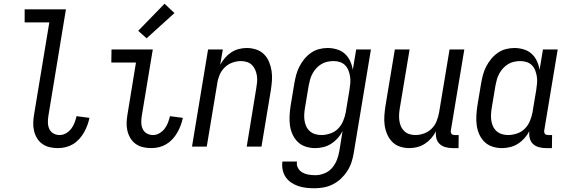

<svg xmlns="http://www.w3.org/2000/svg" viewBox="-20 -785 3040 1028"><path d="M290 8Q267 8 245.5 3Q224 -2 206.5 -14.5Q189 -27 178 -45.5Q167 -64 162 -85.5Q157 -107 158 -130Q159 -153 163 -175L244 -665H112V-735H333L239 -164Q236 -146 236.5 -128Q237 -110 244 -94.5Q251 -79 266 -70.5Q281 -62 299 -62Q317 -62 333.5 -71.5Q350 -81 361.5 -96Q373 -111 379.5 -128.5Q386 -146 390 -163L459 -154Q455 -134 447.5 -114Q440 -94 429.5 -75.5Q419 -57 404 -40.5Q389 -24 370.5 -13Q352 -2 331.5 3Q311 8 290 8Z M790 8Q767 8 745.5 3Q724 -2 706.5 -14.5Q689 -27 678 -45.5Q667 -64 662 -85.5Q657 -107 658 -130Q659 -153 663 -175L708 -450H576L577 -520H798L739 -164Q736 -146 736.5 -128Q737 -110 744 -94.5Q751 -79 766 -70.5Q781 -62 799 -62Q817 -62 833.5 -71.5Q850 -81 861.5 -96Q873 -111 879.5 -128.5Q886 -146 890 -163L959 -154Q955 -134 947.5 -114Q940 -94 929.5 -75.5Q919 -57 904 -40.5Q889 -24 870.5 -13Q852 -2 831.5 3Q811 8 790 8ZM765 -580 720 -620 861 -765 914 -715Z M1008 0 1094 -520H1173L1159 -438Q1170 -458 1184.5 -475Q1199 -492 1218 -504.5Q1237 -517 1258.5 -522.5Q1280 -528 1301 -528Q1327 -528 1351.5 -520Q1376 -512 1393.5 -494.5Q1411 -477 1420.5 -454Q1430 -431 1434 -405.5Q1438 -380 1436 -353.5Q1434 -327 1430 -301L1380 0H1301L1352 -312Q1355 -329 1356.5 -346Q1358 -363 1355.5 -379.5Q1353 -396 1346.5 -411Q1340 -426 1329 -437Q1318 -448 1302.5 -453Q1287 -458 1270 -458Q1247 -458 1223.5 -449.5Q1200 -441 1182.5 -423.5Q1165 -406 1155.5 -383Q1146 -360 1143 -337L1087 0Z M1664 223Q1641 223 1619 220.5Q1597 218 1576.5 211Q1556 204 1538.5 192Q1521 180 1509.5 163Q1498 146 1493.5 124.5Q1489 103 1492 80H1570Q1567 99 1575.5 114.5Q1584 130 1599 138.5Q1614 147 1632 150Q1650 153 1669 153Q1693 153 1717.5 143Q1742 133 1758.5 113.5Q1775 94 1784 70.5Q1793 47 1797 23L1814 -83Q1804 -63 1788.5 -45.5Q1773 -28 1753.5 -15.5Q1734 -3 1711.5 2.5Q1689 8 1668 8Q1641 8 1616.5 0Q1592 -8 1574.5 -25Q1557 -42 1546.5 -65Q1536 -88 1532.5 -113.5Q1529 -139 1530.5 -166Q1532 -193 1536 -219L1556 -339Q1560 -362 1566 -384.5Q1572 -407 1583 -428.5Q1594 -450 1609.5 -469Q1625 -488 1645 -502Q1665 -516 1688 -522Q1711 -528 1734 -528Q1760 -528 1784.5 -520.5Q1809 -513 1826.5 -497Q1844 -481 1854.5 -458.5Q1865 -436 1869 -411L1887 -520H1966L1874 34Q1870 59 1862 83.5Q1854 108 1839.5 130.5Q1825 153 1805.5 171.5Q1786 190 1762 202Q1738 214 1713 218.5Q1688 223 1664 223ZM1700 -62Q1723 -62 1747.5 -70Q1772 -78 1789.5 -95.5Q1807 -113 1817 -136.5Q1827 -160 1831 -183L1851 -303Q1854 -321 1855.5 -339Q1857 -357 1854.5 -374Q1852 -391 1846 -407Q1840 -423 1828.5 -435Q1817 -447 1800.5 -452.5Q1784 -458 1766 -458Q1750 -458 1733 -454.5Q1716 -451 1701 -442Q1686 -433 1674 -420Q1662 -407 1653.5 -391.5Q1645 -376 1640.5 -360Q1636 -344 1633 -328L1613 -208Q1610 -191 1609 -173.5Q1608 -156 1610.5 -139.5Q1613 -123 1620 -108Q1627 -93 1639 -82.5Q1651 -72 1667 -67Q1683 -62 1700 -62Z M2172 8Q2146 8 2121.5 0Q2097 -8 2080 -25.5Q2063 -43 2053 -66Q2043 -89 2039.5 -114.5Q2036 -140 2038 -166.5Q2040 -193 2044 -219L2094 -520H2173L2121 -208Q2118 -191 2117 -174Q2116 -157 2118 -140.5Q2120 -124 2126.5 -109Q2133 -94 2144.5 -83Q2156 -72 2171.5 -67Q2187 -62 2204 -62Q2227 -62 2250.5 -70.5Q2274 -79 2291.5 -96.5Q2309 -114 2318 -137Q2327 -160 2331 -183L2387 -520H2466L2394 -87Q2393 -82 2394 -77Q2395 -72 2397.5 -68.5Q2400 -65 2405 -63.5Q2410 -62 2415 -62H2436L2435 8H2403Q2384 8 2365.5 3Q2347 -2 2334 -14Q2321 -26 2316.5 -44.5Q2312 -63 2314 -82Q2304 -62 2289 -45Q2274 -28 2255 -15.5Q2236 -3 2214.5 2.5Q2193 8 2172 8Z M2668 8Q2641 8 2616.5 0Q2592 -8 2574.5 -25Q2557 -42 2546.5 -65Q2536 -88 2532.5 -113.5Q2529 -139 2530.5 -166Q2532 -193 2536 -219L2556 -339Q2560 -362 2566 -384.5Q2572 -407 2583 -428.5Q2594 -450 2609.5 -469Q2625 -488 2645 -502Q2665 -516 2688 -522Q2711 -528 2734 -528Q2760 -528 2784.5 -520.5Q2809 -513 2826.5 -497Q2844 -481 2854.5 -458.5Q2865 -436 2869 -411L2887 -520H2966L2894 -87Q2893 -82 2894 -77Q2895 -72 2897.5 -68.5Q2900 -65 2905 -63.5Q2910 -62 2915 -62H2936L2935 8H2903Q2884 8 2865.5 3Q2847 -2 2834 -14Q2821 -26 2816.5 -45Q2812 -64 2814 -83Q2804 -63 2788.5 -45.5Q2773 -28 2753.5 -15.5Q2734 -3 2711.5 2.5Q2689 8 2668 8ZM2700 -62Q2723 -62 2747.5 -70Q2772 -78 2789.5 -95.5Q2807 -113 2817 -136.5Q2827 -160 2831 -183L2851 -303Q2854 -321 2855.5 -339Q2857 -357 2854.5 -374Q2852 -391 2846 -407Q2840 -423 2828.5 -435Q2817 -447 2800.5 -452.5Q2784 -458 2766 -458Q2750 -458 2733 -454.5Q2716 -451 2701 -442Q2686 -433 2674 -420Q2662 -407 2653.5 -391.5Q2645 -376 2640.5 -360Q2636 -344 2633 -328L2613 -208Q2610 -191 2609 -173.5Q2608 -156 2610.5 -139.5Q2613 -123 2620 -108Q2627 -93 2639 -82.5Q2651 -72 2667 -67Q2683 -62 2700 -62Z"/></svg>

Font: Iosevka Term Curly
Style: Italic
Weight: 400
Italic angle: -9°
Designer: Belleve Invis
Foundry: Belleve Invis
Version: Version 32.3.0